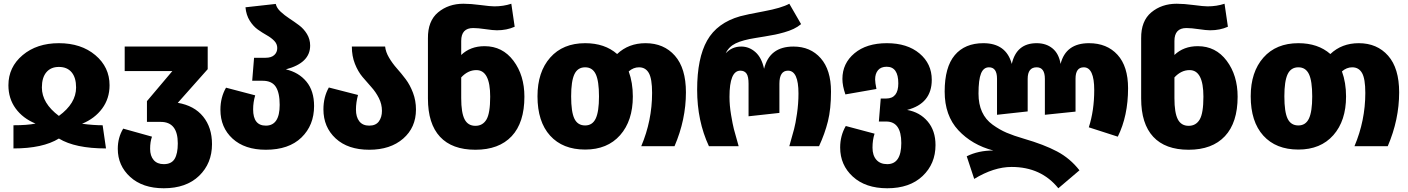

<svg xmlns="http://www.w3.org/2000/svg" viewBox="-20 -782 7534 1027"><path d="M25 -326Q25 -423 101 -487Q177 -551 295 -551Q414 -551 490 -487Q566 -423 566 -326Q566 -255 526.5 -201.5Q487 -148 419 -120Q480 -112 529 -112L547 12Q382 12 295 -41Q209 12 52 12V-112Q126 -112 170 -121Q102 -149 63.5 -202Q25 -255 25 -326ZM204 -314Q204 -230 295 -162Q387 -229 387 -314Q387 -367 363 -395.5Q339 -424 295 -424Q252 -424 228 -395.5Q204 -367 204 -314Z M931 -232Q1019 -217 1066.5 -158.5Q1114 -100 1114 -11Q1114 92 1045 158.5Q976 225 856 225Q743 225 676.5 164.5Q610 104 610 14Q610 -46 639 -94L793 -51Q783 -24 783 14Q783 52 802 74Q821 96 856 96Q897 96 914 68Q931 40 931 -15Q931 -130 840 -130H766V-241L902 -402H647V-533H1091V-412Z M1509 -411Q1578 -395 1619 -345.5Q1660 -296 1660 -215Q1660 -112 1592.5 -46.5Q1525 19 1402 19Q1289 19 1224 -40.5Q1159 -100 1159 -195Q1159 -261 1189 -313L1345 -272Q1334 -235 1334 -197Q1334 -110 1402 -110Q1476 -110 1476 -221Q1476 -286 1455 -318Q1434 -350 1385 -350H1329L1339 -473H1401Q1431 -473 1447 -487.5Q1463 -502 1463 -525Q1463 -547 1447 -563.5Q1431 -580 1407 -593.5Q1383 -607 1359 -624Q1335 -641 1316 -671Q1297 -701 1293 -743L1455 -761Q1460 -739 1481 -719.5Q1502 -700 1528 -683Q1554 -666 1579.5 -647Q1605 -628 1622 -600Q1639 -572 1639 -538Q1639 -445 1509 -411Z M2040 -533Q2043 -504 2061 -473.5Q2079 -443 2103 -416Q2127 -389 2150 -358.5Q2173 -328 2189 -286Q2205 -244 2205 -196Q2205 -100 2136.5 -40.5Q2068 19 1955 19Q1841 19 1775.5 -41.5Q1710 -102 1710 -197Q1710 -263 1739 -314L1895 -274Q1884 -234 1884 -196Q1884 -156 1902 -133Q1920 -110 1955 -110Q1990 -110 2006.5 -132.5Q2023 -155 2023 -189Q2023 -225 2006.5 -257.5Q1990 -290 1966.5 -316Q1943 -342 1919 -370.5Q1895 -399 1878.5 -440.5Q1862 -482 1862 -533Z M2572 -535Q2668 -535 2726.5 -457Q2785 -379 2785 -265Q2785 -126 2717 -53.5Q2649 19 2523 19Q2398 19 2333.5 -50.5Q2269 -120 2269 -255V-577Q2268 -670 2323.5 -716Q2379 -762 2459 -762Q2498 -762 2550.5 -755Q2603 -748 2624 -748Q2673 -748 2715 -762L2733 -639Q2691 -620 2638 -620Q2617 -620 2577 -626Q2537 -632 2511 -632Q2447 -632 2447 -563V-488Q2496 -535 2572 -535ZM2523 -109Q2562 -109 2582 -142.5Q2602 -176 2602 -265Q2602 -407 2528 -407Q2483 -407 2447 -368V-257Q2447 -179 2465 -144Q2483 -109 2523 -109Z M3433 -551Q3531 -551 3590 -484Q3649 -417 3649 -288Q3649 -142 3588 0H3410Q3468 -137 3468 -285Q3468 -361 3450.5 -391.5Q3433 -422 3398 -422Q3368 -422 3343 -400Q3365 -340 3365 -266Q3365 -136 3297 -59Q3229 18 3110 18Q2990 18 2922.5 -56.5Q2855 -131 2855 -267Q2855 -397 2923 -474Q2991 -551 3110 -551Q3215 -551 3281 -493Q3342 -551 3433 -551ZM3110 -111Q3149 -111 3166.5 -148Q3184 -185 3184 -266Q3184 -349 3166.5 -385.5Q3149 -422 3110 -422Q3070 -422 3052.5 -385Q3035 -348 3035 -267Q3035 -183 3052.5 -147Q3070 -111 3110 -111Z M3772 0Q3709 -135 3709 -302Q3709 -471 3762.5 -565.5Q3816 -660 3939 -695Q3971 -704 4065.5 -721.5Q4160 -739 4202 -762L4265 -653Q4247 -638 4225 -627.5Q4203 -617 4174.5 -609Q4146 -601 4126.5 -597Q4107 -593 4071 -587Q4035 -581 4022 -579Q3952 -568 3915 -550Q3878 -532 3862 -497Q3895 -533 3945 -533Q3987 -533 4020.5 -503.5Q4054 -474 4067 -414Q4096 -533 4224 -533Q4315 -533 4370 -470.5Q4425 -408 4425 -292Q4425 -199 4408.5 -133Q4392 -67 4361 0H4202Q4220 -64 4227.5 -91.5Q4235 -119 4243 -173.5Q4251 -228 4251 -282Q4251 -404 4195 -404Q4149 -404 4149 -334V-178L3984 -160V-334Q3984 -373 3973 -388.5Q3962 -404 3940 -404Q3882 -404 3882 -264Q3882 -218 3890.5 -167.5Q3899 -117 3905.5 -91.5Q3912 -66 3931 0Z M4832 -194Q4900 -182 4942 -132.5Q4984 -83 4984 -6Q4984 94 4915 159.5Q4846 225 4726 225Q4610 225 4542 163Q4474 101 4474 7Q4474 -56 4504 -108L4658 -67Q4647 -34 4647 8Q4647 49 4667.5 72.5Q4688 96 4726 96Q4801 96 4801 -17Q4801 -132 4720 -132H4681L4691 -255H4720Q4785 -255 4785 -336Q4785 -425 4723 -425Q4692 -425 4676.5 -406.5Q4661 -388 4661 -357Q4661 -341 4668 -306L4502 -277Q4486 -323 4486 -360Q4486 -443 4550.5 -497Q4615 -551 4724 -551Q4833 -551 4898.5 -496Q4964 -441 4964 -355Q4964 -228 4832 -194Z M5805 -551Q5901 -551 5957.5 -489Q6014 -427 6014 -310Q6014 -162 5959 -51L5804 -101Q5833 -191 5833 -300Q5833 -422 5777 -422Q5733 -422 5733 -361V-185L5569 -168V-360Q5569 -422 5525 -422Q5477 -422 5477 -360V-186L5313 -168V-361Q5313 -422 5270 -422Q5241 -422 5227.5 -389Q5214 -356 5214 -281Q5214 -225 5233 -183.5Q5252 -142 5289.5 -115Q5327 -88 5364.5 -72Q5402 -56 5457 -40Q5564 -9 5634 28Q5704 65 5754 129L5641 225Q5549 111 5391 111Q5296 111 5191 175L5151 54Q5213 23 5293 23Q5179 -7 5106 -85.5Q5033 -164 5033 -292Q5033 -423 5087 -487Q5141 -551 5240 -551Q5362 -551 5392 -440Q5417 -551 5525 -551Q5576 -551 5610 -523Q5644 -495 5653 -440Q5681 -551 5805 -551Z M6387 -535Q6483 -535 6541.5 -457Q6600 -379 6600 -265Q6600 -126 6532 -53.5Q6464 19 6338 19Q6213 19 6148.5 -50.5Q6084 -120 6084 -255V-577Q6083 -670 6138.5 -716Q6194 -762 6274 -762Q6313 -762 6365.5 -755Q6418 -748 6439 -748Q6488 -748 6530 -762L6548 -639Q6506 -620 6453 -620Q6432 -620 6392 -626Q6352 -632 6326 -632Q6262 -632 6262 -563V-488Q6311 -535 6387 -535ZM6338 -109Q6377 -109 6397 -142.5Q6417 -176 6417 -265Q6417 -407 6343 -407Q6298 -407 6262 -368V-257Q6262 -179 6280 -144Q6298 -109 6338 -109Z M7248 -551Q7346 -551 7405 -484Q7464 -417 7464 -288Q7464 -142 7403 0H7225Q7283 -137 7283 -285Q7283 -361 7265.5 -391.5Q7248 -422 7213 -422Q7183 -422 7158 -400Q7180 -340 7180 -266Q7180 -136 7112 -59Q7044 18 6925 18Q6805 18 6737.5 -56.5Q6670 -131 6670 -267Q6670 -397 6738 -474Q6806 -551 6925 -551Q7030 -551 7096 -493Q7157 -551 7248 -551ZM6925 -111Q6964 -111 6981.5 -148Q6999 -185 6999 -266Q6999 -349 6981.5 -385.5Q6964 -422 6925 -422Q6885 -422 6867.5 -385Q6850 -348 6850 -267Q6850 -183 6867.5 -147Q6885 -111 6925 -111Z"/></svg>

Font: FiraGO ExtraBold
Style: Regular
Weight: 800
Designer: bBox Type
Foundry: bBox Type GmbH
Version: Version 1.001;PS 001.001;hotconv 1.0.88;makeotf.lib2.5.64775